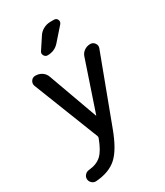

<svg xmlns="http://www.w3.org/2000/svg" viewBox="-238 -856 1015 1179"><g transform="rotate(-30 269.0 -266.0)"><path d="M292 -627Q259.8 -589.8 209 -589.8Q193.4 -589.8 185.1 -604Q176.8 -618.2 185.5 -631.8L238.3 -711.9Q252 -734.4 275.9 -747.1Q299.8 -759.8 326.2 -759.8H351.6Q368.2 -759.8 375 -745.1Q381.8 -730.5 371.1 -716.8ZM469.7 -519.5Q488.3 -519.5 500 -503.4Q511.7 -487.3 504.9 -468.8L329.1 0Q283.2 124 229 172.9Q174.8 221.7 80.1 228.5Q63.5 229.5 50.8 217.8Q38.1 206.1 37.1 189.5Q36.1 173.8 47.4 161.1Q58.6 148.4 76.2 146.5Q132.8 141.6 165.5 111.3Q198.2 81.1 225.6 6.8Q228.5 0 225.6 -7.8L44.9 -467.8Q38.1 -486.3 48.8 -502.9Q59.6 -519.5 80.1 -519.5Q106.4 -519.5 127 -505.4Q147.5 -491.2 155.3 -466.8L280.3 -121.1Q280.3 -120.1 281.2 -120.1Q282.2 -120.1 282.2 -121.1L399.4 -468.8Q406.2 -492.2 425.8 -505.9Q445.3 -519.5 469.7 -519.5Z"/></g></svg>

Font: Rounded Mgen+ 2p medium
Style: Regular
Weight: 500
Designer: [Source Han Sans]
Ryoko NISHIZUKA  (kana & ideographs); Paul D. Hunt (Latin, Greek & Cyrillic); Wenlong ZHANG  (bopomofo
Version: Version 1.059.20150602